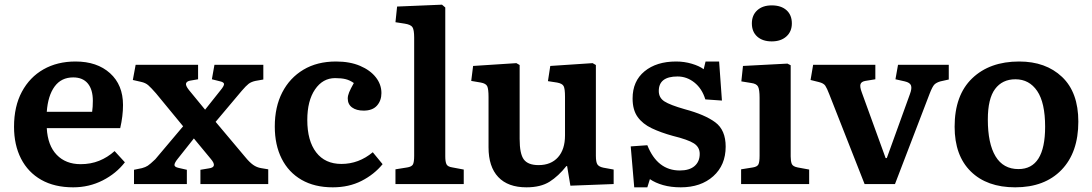

<svg xmlns="http://www.w3.org/2000/svg" viewBox="-20 -787 4671 821"><path d="M293 14Q213 14 156.5 -18Q100 -50 70 -108.5Q40 -167 40 -245Q40 -332 73.5 -394.5Q107 -457 166 -490.5Q225 -524 303 -524Q395 -524 450.5 -474Q506 -424 506 -338Q506 -291 494 -239H180Q184 -165 222.5 -125Q261 -85 325 -85Q368 -85 404 -99.5Q440 -114 470 -141L514 -93Q477 -45 419 -15.5Q361 14 293 14ZM180 -309H374Q377 -330 377 -356Q377 -404 355.5 -430Q334 -456 293 -456Q242 -456 213.5 -417Q185 -378 180 -309Z M553 0V-61L587 -68Q602 -72 612 -78.5Q622 -85 644 -106L763 -247L647 -388Q626 -412 614 -422.5Q602 -433 583 -437L548 -445L560 -510H827V-448L792 -442Q778 -439 775.5 -430Q773 -421 788 -402L857 -318L923 -401Q938 -419 938 -427.5Q938 -436 918 -440L886 -448L897 -510H1106V-447L1072 -441Q1054 -437 1043 -428.5Q1032 -420 1014 -399L902 -266L1029 -115Q1047 -93 1062.5 -82Q1078 -71 1097 -68L1127 -63V0H837V-61L873 -67Q912 -72 881 -108L809 -195L740 -108Q727 -92 726 -82.5Q725 -73 744 -69L779 -61V0Z M1403 14Q1325 14 1269.5 -18Q1214 -50 1184.5 -108.5Q1155 -167 1155 -246Q1155 -330 1187 -392Q1219 -454 1277.5 -489Q1336 -524 1417 -524Q1476 -524 1519.5 -505.5Q1563 -487 1587 -456.5Q1611 -426 1611 -389Q1611 -357 1592 -335.5Q1573 -314 1535 -314Q1504 -314 1485.5 -327.5Q1467 -341 1467 -366Q1467 -378 1473 -392.5Q1479 -407 1493 -432Q1476 -444 1458 -448.5Q1440 -453 1413 -453Q1360 -453 1327 -404.5Q1294 -356 1294 -274Q1294 -185 1332 -135.5Q1370 -86 1440 -86Q1514 -86 1574 -136L1616 -85Q1580 -41 1526 -13.5Q1472 14 1403 14Z M1671 0V-63L1721 -71Q1740 -74 1745.5 -83.5Q1751 -93 1751 -121V-626Q1751 -660 1743.5 -671Q1736 -682 1710 -686L1671 -692L1678 -759L1870 -767L1884 -755V-118Q1884 -96 1889 -85Q1894 -74 1915 -71L1963 -62V0Z M2231 14Q2152 14 2110.5 -30Q2069 -74 2069 -157V-372Q2069 -406 2063.5 -418Q2058 -430 2036 -434L1995 -441L2003 -505L2188 -517L2202 -509V-193Q2202 -129 2220 -105Q2238 -81 2283 -81Q2336 -81 2366 -114.5Q2396 -148 2396 -208V-373Q2396 -408 2390 -419Q2384 -430 2362 -434L2323 -440L2333 -505L2514 -517L2528 -509V-121Q2528 -94 2534.5 -84Q2541 -74 2560 -70L2604 -62V0L2419 7L2405 -77H2402Q2368 -34 2330 -10Q2292 14 2231 14Z M2692 14 2677 -161 2748 -166Q2791 -58 2887 -58Q2928 -58 2950 -77Q2972 -96 2972 -129Q2972 -158 2947 -174Q2922 -190 2857 -206Q2806 -220 2767 -238.5Q2728 -257 2706.5 -287Q2685 -317 2685 -366Q2685 -440 2736 -482Q2787 -524 2871 -524Q2906 -524 2938 -514.5Q2970 -505 2989 -491L2997 -524H3055L3067 -357L2996 -362Q2982 -408 2949.5 -434Q2917 -460 2877 -460Q2797 -460 2797 -398Q2797 -369 2821 -353.5Q2845 -338 2908 -320Q2994 -297 3038.5 -264Q3083 -231 3083 -160Q3083 -81 3030 -33.5Q2977 14 2891 14Q2849 14 2815.5 4.5Q2782 -5 2759 -21L2748 14Z M3280 -610Q3241 -610 3218 -630.5Q3195 -651 3195 -687Q3195 -722 3218 -743Q3241 -764 3280 -764Q3320 -764 3343 -743.5Q3366 -723 3366 -687Q3366 -652 3342.5 -631Q3319 -610 3280 -610ZM3149 0V-63L3199 -71Q3218 -74 3223 -84Q3228 -94 3228 -121V-369Q3228 -404 3221.5 -416.5Q3215 -429 3193 -432L3150 -439L3157 -505L3347 -515L3361 -508V-118Q3361 -98 3365.5 -86.5Q3370 -75 3391 -71L3440 -62V0Z M3677 0 3526 -384Q3516 -410 3509 -420.5Q3502 -431 3482 -436L3446 -445L3457 -510H3723V-448L3680 -441Q3663 -438 3659.5 -427Q3656 -416 3665 -392L3767 -111H3772L3871 -385Q3880 -409 3875.5 -421.5Q3871 -434 3849 -439L3809 -448L3820 -510H4037V-447L4001 -439Q3984 -434 3975.5 -425.5Q3967 -417 3955 -386L3807 0Z M4321 14Q4200 14 4131 -54Q4062 -122 4062 -245Q4062 -380 4137 -452Q4212 -524 4338 -524Q4452 -524 4521.5 -458Q4591 -392 4591 -267Q4591 -135 4519 -60.5Q4447 14 4321 14ZM4335 -64Q4449 -64 4449 -245Q4449 -348 4415 -398Q4381 -448 4322 -448Q4266 -448 4235 -406.5Q4204 -365 4204 -276Q4204 -173 4237 -118.5Q4270 -64 4335 -64Z"/></svg>

Font: Literata SemiBold
Style: Regular
Weight: 600
Designer: Latin by Veronika Burian and Jose Scaglione. Greek by Irene Vlachou. Cyrillic by Vera Evstafieva.
Foundry: TypeTogether
Version: Version 3.103; ttfautohint (v1.8.4.7-5d5b);gftools[0.9.29]